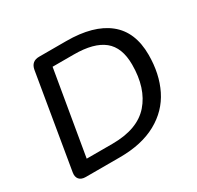

<svg xmlns="http://www.w3.org/2000/svg" viewBox="-145 -839 1037 1009"><g transform="rotate(-30 374.0 -335.0)"><path d="M54.5 -55.8 149.7 -622.6Q158.1 -670 205.5 -670H370Q534.4 -670 621.7 -600.3Q709.1 -530.6 709.1 -391.5Q709.1 -275.7 665.4 -187.5Q621.7 -99.2 531.6 -49.6Q441.6 0 308.4 0H101.9Q75.1 0 62.6 -14.8Q50 -29.7 54.5 -55.8ZM608.3 -390.2Q608.3 -493.9 549.4 -541.5Q490.5 -589 369.7 -589H240.5L154.2 -81H310.4Q463.2 -81 535.8 -163.8Q608.3 -246.7 608.3 -390.2Z"/></g></svg>

Font: SN Pro Thin
Style: Italic
Weight: 200
Italic angle: -9°
Designer: Tobias Whetton
Foundry: Supernotes
Version: Version 1.003;Glyphs 3.3 (3324)